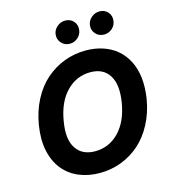

<svg xmlns="http://www.w3.org/2000/svg" viewBox="-135 -1055 1052 1175"><g transform="rotate(-15 391.0 -468.0)"><path d="M745 -353.7Q730.5 -268.1 693.7 -198.9Q657 -129.6 604.9 -84.2Q552.9 -38.7 488.5 -14.4Q424 9.9 353 9.9Q278.8 9.9 219.1 -15.8Q159.4 -41.5 120.6 -90.4Q81.7 -139.2 66.8 -210.2Q51.8 -281.2 66.8 -371.8Q81 -457.4 117.7 -527Q154.5 -596.6 206.7 -642.2Q258.9 -687.9 323.7 -712.5Q388.5 -737.2 459.9 -737.2Q518.8 -737.2 569.1 -720.5Q619.3 -703.8 657 -671.9Q694.6 -639.9 718.6 -593.2Q742.5 -546.5 749.5 -486.5Q756.4 -426.5 745 -353.7ZM592 -371.8Q610.1 -482.2 572.8 -541.7Q535.5 -601.2 453.8 -601.2Q365.1 -601.2 301.7 -535.9Q238.3 -470.5 219.5 -353.7Q200.3 -243.6 238.5 -184.8Q276.6 -126.1 358.7 -126.1Q447.1 -126.1 509.9 -190.7Q572.8 -255.3 592 -371.8ZM596.9 -801.8Q562.9 -801.8 542.1 -826Q521.3 -850.1 527 -883.2Q531.6 -909.8 553.8 -928.1Q576 -946.4 603.7 -946.4Q637.8 -946.4 657.8 -922.6Q677.9 -898.8 672.2 -865.1Q668.3 -838.8 646.5 -820.3Q624.6 -801.8 596.9 -801.8ZM379.6 -801.8Q345.9 -801.8 325.1 -826.2Q304.3 -850.5 309.7 -883.2Q314.3 -909.8 336.5 -928.1Q358.7 -946.4 386.4 -946.4Q420.5 -946.4 440.5 -922.6Q460.6 -898.8 454.9 -865.1Q451 -838.8 429.2 -820.3Q407.3 -801.8 379.6 -801.8Z"/></g></svg>

Font: Karasuma Gothic
Style: Bold Italic
Weight: 700
Italic angle: 9.39998°
Designer: Rasmus Andersson / Ryoko Nishizuka
Foundry: Genbu
Version: Version 1.00